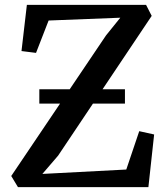

<svg xmlns="http://www.w3.org/2000/svg" viewBox="-20 -766 687 786"><path d="M53.5 0 26 -45.5 414 -621 472.5 -693.5 179 -682 127.5 -549.5 68 -557 90 -746H578L601 -701L218 -129L153.5 -54L497 -72L550 -229L611 -215.5L587.5 0ZM491.5 -400.5V-342H141V-400.5Z"/></svg>

Font: Merriweather Medium
Style: Regular
Weight: 500
Version: Version 2.100